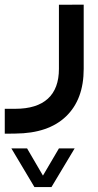

<svg xmlns="http://www.w3.org/2000/svg" viewBox="-23 -335 412 810"><path d="M121.6 453.1 27.3 294.9 24.9 291H29.3H89.8H91.3L91.8 292L158.2 405.8L225.1 292L225.6 291H227.1H287.6H292L289.6 294.9L194.8 453.1L194.3 454.1H192.9H123.5H122.1ZM41 124Q132.3 124 179 81.3Q225.6 38.6 225.6 -44.4V-305.2V-314.9H235.4L320.3 -315.4H330.1V-305.7V-44.4Q330.1 84.5 255.6 156Q181.2 227.5 42 228.5L6.8 229H-2.9V219.2V133.8V124H6.8Z"/></svg>

Font: Shabnam Medium FD
Style: Medium-FD
Weight: 500
Foundry: DejaVu fonts team - Redesigned by Saber Rastikerdar - Based on Vazir font
Version: Version 5.0.0